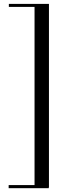

<svg xmlns="http://www.w3.org/2000/svg" viewBox="-20 -756 344 996"><path d="M25.9 -735.8H233.9V215.8H232.9V220.2H24.9V204.1H159.2V-720.2H25.9Z"/></svg>

Font: Ortica Linear Light
Style: Regular
Weight: 300
Designer: Benedetta Bovani
Foundry: Collletttivo
Version: Version 2.000;Glyphs 3.1.2 (3151)